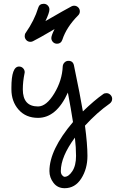

<svg xmlns="http://www.w3.org/2000/svg" viewBox="-20 -650 650 1010"><path d="M210 -630Q223 -630 231.5 -621Q240 -612 240 -600Q240 -583 219 -539Q326 -601 357 -617Q363 -620 370 -620Q382 -620 391 -611.5Q400 -603 400 -590Q400 -578 391 -569Q330 -508 308 -441Q301 -420 280 -420Q267 -420 258.5 -429Q250 -438 250 -450Q250 -463 267 -497Q180 -446 153 -433Q147 -430 140 -430Q127 -430 118.5 -439Q110 -448 110 -460Q110 -471 115 -477Q161 -543 181 -609Q187 -630 210 -630ZM300 250Q300 264 307 272Q314 280 320 280Q341 280 360.5 250.5Q380 221 380 170Q380 126 374 74Q300 174 300 250ZM240 250Q240 138 364 -8Q353 -79 337 -163Q277 -30 180 -30Q116 -30 78 -73Q40 -116 40 -180V-189Q40 -300 80 -300Q93 -300 101.5 -291Q110 -282 110 -270Q110 -269 109.5 -267Q109 -265 109 -264Q100 -220 100 -180Q100 -90 180 -90Q224 -90 265.5 -158.5Q307 -227 310 -301Q311 -313 319.5 -321.5Q328 -330 340 -330Q364 -330 369 -306Q403 -143 416 -64Q477 -123 523 -155Q529 -160 540 -160Q552 -160 561 -151Q570 -142 570 -130Q570 -115 557 -105Q490 -58 427 11Q440 109 440 170Q440 238 407.5 289Q375 340 320 340Q283 340 261.5 312Q240 284 240 250Z"/></svg>

Font: Pecita
Style: Book
Weight: 400
Width: 7
Version: Version 4.3